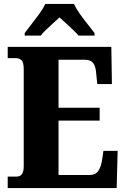

<svg xmlns="http://www.w3.org/2000/svg" viewBox="-20 -951 637 971"><path d="M19 0V-58H64Q100 -58 100 -109V-600Q100 -637 88 -647Q76 -657 62 -657H19V-714H543L546 -526H472L467 -574Q465 -613 452 -631Q439 -649 408 -649H276V-406H484V-341H276V-66H434Q463 -66 477 -86.5Q491 -107 496 -140L503 -188H575L570 0ZM105 -784Q119 -803 139.5 -829Q160 -855 179.5 -882Q199 -909 209 -931H354Q364 -909 383 -882Q402 -855 423 -829Q444 -803 458 -784V-771H377Q370 -780 352 -797.5Q334 -815 314 -833Q294 -851 281 -863Q267 -850 248 -833Q229 -816 212 -799.5Q195 -783 186 -771H105Z"/></svg>

Font: Noto Serif Lao Condensed Black
Style: Regular
Weight: 900
Width: 3
Designer: Monotype Design Team
Foundry: Monotype Imaging Inc.
Version: Version 2.003; ttfautohint (v1.8.4.7-5d5b)